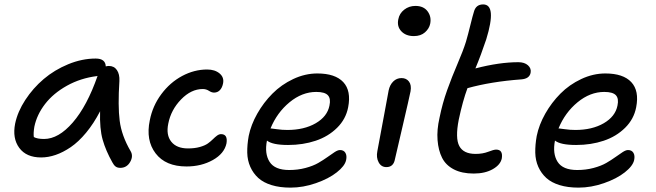

<svg xmlns="http://www.w3.org/2000/svg" viewBox="-20 -794 2984 873"><path d="M167 -78.1Q99.6 -78.1 67.6 -121.6Q35.6 -165 48.8 -231.9Q60.1 -286.1 95 -339.6Q129.9 -393.1 178.7 -434.6Q227.5 -476.1 290.3 -502Q353 -527.8 415 -527.8Q459.5 -527.8 460.9 -492.2Q468.8 -494.1 475.1 -494.1Q499 -494.1 511.7 -475.3Q524.4 -456.5 522.9 -425.8Q515.6 -312 524.2 -244.9Q532.7 -177.7 573.2 -107.9Q587.4 -85 572 -57.9Q556.6 -30.8 526.9 -30.8Q513.7 -30.8 505.6 -36.9Q497.6 -43 491.2 -55.2Q460.9 -108.9 446.8 -158.7Q432.6 -208.5 435.1 -288.1Q406.2 -232.4 371.6 -190.7Q336.9 -148.9 301.8 -125Q266.6 -101.1 232.9 -89.6Q199.2 -78.1 167 -78.1ZM136.2 -217.8Q131.3 -188.5 133.8 -170.9Q149.4 -162.1 180.2 -162.1Q246.1 -162.1 311 -237.1Q376 -312 423.8 -449.2L421.9 -448.2Q346.7 -439 284.4 -404.3Q222.2 -369.6 184.8 -321Q147.5 -272.5 136.2 -217.8Z M828.1 -37.1Q732.9 -37.1 687.5 -96.7Q642.1 -156.2 661.1 -247.1Q673.8 -312.5 713.4 -365.7Q752.9 -418.9 808.1 -448.5Q863.3 -478 921.9 -478Q957 -478 978.5 -460Q1000 -441.9 994.1 -414.1Q990.2 -395 979.7 -384Q969.2 -373 953.1 -373Q942.4 -373 929.9 -381.1Q917.5 -389.2 901.9 -389.2Q849.1 -389.2 803.2 -341.8Q757.3 -294.4 745.1 -231.9Q734.4 -180.2 758.8 -149.7Q783.2 -119.1 835 -119.1Q865.2 -119.1 888.7 -125.7Q912.1 -132.3 925.3 -141.8Q938.5 -151.4 948.2 -161.1Q958 -170.9 967 -177.5Q976.1 -184.1 984.9 -184.1Q1016.6 -184.1 1009.8 -142.1Q1000 -95.7 947.8 -66.4Q895.5 -37.1 828.1 -37.1Z M1300.8 59.1Q1252 59.1 1214.6 47.6Q1177.2 36.1 1154.3 15.1Q1131.3 -5.9 1118.2 -35.2Q1105 -64.5 1104.2 -99.9Q1103.5 -135.3 1110.8 -175.8Q1121.1 -226.6 1149.7 -277.1Q1178.2 -327.6 1218.8 -368.4Q1259.3 -409.2 1313.2 -434.6Q1367.2 -460 1422.9 -460Q1503.9 -460 1540.8 -420.7Q1577.6 -381.3 1563 -306.2Q1552.7 -252.4 1512.7 -212.9Q1472.7 -173.3 1415.3 -154.1Q1357.9 -134.8 1290 -134.8Q1218.8 -134.8 1193.8 -154.8Q1182.1 -95.2 1205.8 -58.1Q1229.5 -21 1294.9 -21Q1334.5 -21 1369.1 -30.3Q1403.8 -39.6 1427 -53Q1450.2 -66.4 1468.8 -79.8Q1487.3 -93.3 1501.7 -102.5Q1516.1 -111.8 1525.9 -111.8Q1543 -111.8 1550.5 -99.1Q1558.1 -86.4 1553.7 -65.9Q1547.9 -39.1 1511.2 -10.3Q1474.6 18.6 1416.5 38.8Q1358.4 59.1 1300.8 59.1ZM1211.9 -210Q1216.3 -210 1239.3 -206.5Q1262.2 -203.1 1286.6 -203.1Q1362.8 -203.1 1415.5 -233.6Q1468.3 -264.2 1478 -314Q1484.9 -345.7 1470.9 -360.8Q1457 -376 1418 -376Q1353.5 -376 1296.4 -328.9Q1239.3 -281.7 1210 -210Z M1861.8 -629.9Q1825.2 -629.9 1804.7 -651.9Q1784.2 -673.8 1791 -706.1Q1795.9 -732.9 1817.9 -750Q1839.8 -767.1 1868.7 -767.1Q1906.2 -767.1 1924.3 -742.4Q1942.4 -717.8 1936 -686Q1931.6 -664.1 1912.4 -647Q1893.1 -629.9 1861.8 -629.9ZM1736.8 -34.2Q1713.4 -34.2 1701.7 -55.9Q1689.9 -77.6 1695.8 -106.9Q1712.4 -192.4 1726.8 -272.9Q1741.2 -353.5 1747.1 -382.8Q1752.4 -408.2 1768.1 -423.6Q1783.7 -439 1805.7 -439Q1827.6 -439 1839.6 -423.1Q1851.6 -407.2 1846.7 -378.9Q1840.3 -347.2 1810.5 -219.7Q1780.8 -92.3 1775.9 -70.8Q1769.5 -34.2 1736.8 -34.2Z M2133.8 -4.9Q2080.1 -4.9 2043.5 -23.9Q2006.8 -43 1990 -76.7Q1973.1 -110.4 1969.5 -157Q1965.8 -203.6 1978.5 -258.8Q1991.7 -324.2 2013.2 -384.3Q2034.7 -444.3 2060.3 -503.9Q2085.9 -563.5 2098.6 -604Q2108.4 -637.7 2118.9 -680.7Q2129.4 -723.6 2134.8 -740.2Q2143.6 -773.9 2176.8 -773.9Q2239.7 -773.9 2190.9 -615.2Q2167 -543.5 2141.6 -482.9Q2250.5 -511.2 2336.9 -511.2Q2364.7 -511.2 2380.6 -497.1Q2396.5 -482.9 2392.6 -462.9Q2387.2 -436 2350.6 -433.1Q2212.4 -422.9 2105.5 -393.1Q2084 -335.4 2065.9 -250Q2049.3 -165.5 2068.4 -129.9Q2087.4 -94.2 2142.6 -94.2Q2174.8 -94.2 2200 -104Q2225.1 -113.8 2235.8 -113.8Q2267.6 -113.8 2261.7 -74.2Q2255.9 -44.9 2220.7 -24.9Q2185.5 -4.9 2133.8 -4.9Z M2610.4 59.1Q2561.5 59.1 2524.2 47.6Q2486.8 36.1 2463.9 15.1Q2440.9 -5.9 2427.7 -35.2Q2414.6 -64.5 2413.8 -99.9Q2413.1 -135.3 2420.4 -175.8Q2430.7 -226.6 2459.2 -277.1Q2487.8 -327.6 2528.3 -368.4Q2568.8 -409.2 2622.8 -434.6Q2676.8 -460 2732.4 -460Q2813.5 -460 2850.3 -420.7Q2887.2 -381.3 2872.6 -306.2Q2862.3 -252.4 2822.3 -212.9Q2782.2 -173.3 2724.9 -154.1Q2667.5 -134.8 2599.6 -134.8Q2528.3 -134.8 2503.4 -154.8Q2491.7 -95.2 2515.4 -58.1Q2539.1 -21 2604.5 -21Q2644 -21 2678.7 -30.3Q2713.4 -39.6 2736.6 -53Q2759.8 -66.4 2778.3 -79.8Q2796.9 -93.3 2811.3 -102.5Q2825.7 -111.8 2835.4 -111.8Q2852.5 -111.8 2860.1 -99.1Q2867.7 -86.4 2863.3 -65.9Q2857.4 -39.1 2820.8 -10.3Q2784.2 18.6 2726.1 38.8Q2668 59.1 2610.4 59.1ZM2521.5 -210Q2525.9 -210 2548.8 -206.5Q2571.8 -203.1 2596.2 -203.1Q2672.4 -203.1 2725.1 -233.6Q2777.8 -264.2 2787.6 -314Q2794.4 -345.7 2780.5 -360.8Q2766.6 -376 2727.5 -376Q2663.1 -376 2606 -328.9Q2548.8 -281.7 2519.5 -210Z"/></svg>

Font: Shantell Sans Irregular Bouncy
Style: Italic
Weight: 400
Italic angle: -11.31°
Designer: Stephen Nixon, Anya Danilova, Shantell Martin
Foundry: Arrow Type
Version: Version 1.006;[9816181b4]